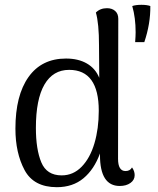

<svg xmlns="http://www.w3.org/2000/svg" viewBox="-20 -764 656 797"><path d="M579 -589H541Q543 -615 543 -630Q543 -690 529 -739Q544 -744 567 -744Q590 -744 604 -739Q605 -666 579 -589ZM528 -69Q539 -54 539 -37Q539 -17 521.5 -4.5Q504 8 477 8Q395 8 395 -120V-127Q371 -61 326.5 -24Q282 13 216 13Q120 13 82 -58Q44 -129 44 -230Q44 -368 98.5 -444.5Q153 -521 254 -521Q305 -521 340.5 -500.5Q376 -480 392 -441L391 -575Q391 -667 378 -712Q396 -730 424 -730Q445 -730 458 -718.5Q471 -707 471 -686L470 -105Q470 -54 501 -54Q520 -54 528 -69ZM390 -304Q390 -474 267 -474Q200 -474 164.5 -413Q129 -352 129 -233Q129 -144 151.5 -90Q174 -36 236 -36Q284 -36 319 -72Q354 -108 372 -169Q390 -230 390 -304Z"/></svg>

Font: Arima Madurai
Style: Regular
Weight: 400
Designer: Joana Correia and Natanael Gama
Foundry: NDISCOVER
Version: Version 1.020